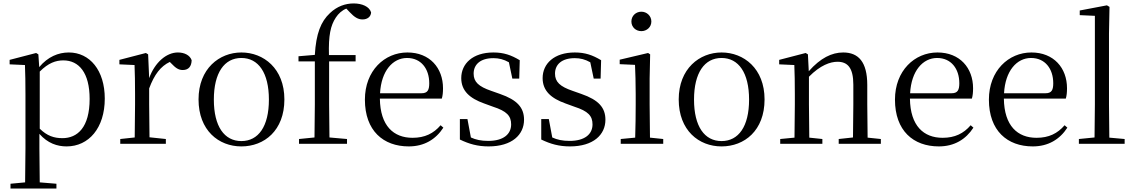

<svg xmlns="http://www.w3.org/2000/svg" viewBox="-20 -836 6590 1116"><path d="M367 15C496 15 589 -92 589 -263C589 -427 502 -531 380 -531C319 -531 258 -506 208 -446L203 -520L190 -528L36 -488V-462L125 -458C127 -408 128 -355 128 -287V27L126 224L41 232V260H308V232L211 224L209 27V-58C257 -3 313 15 367 15ZM211 -420C261 -470 304 -485 348 -485C439 -485 501 -413 501 -261C501 -95 430 -33 343 -33C294 -33 254 -46 211 -88Z M762 0H944V-28L849 -38L847 -229V-322C877 -403 914 -451 967 -476L976 -467C999 -443 1016 -429 1042 -429C1077 -429 1093 -451 1094 -486C1084 -515 1052 -531 1014 -531C947 -531 880 -473 847 -382L841 -520L828 -528L674 -488V-462L762 -458C764 -408 765 -358 765 -289V-229L763 -37L679 -28V0Z M1383 15C1516 15 1633 -77 1633 -258C1633 -438 1512 -531 1383 -531C1255 -531 1134 -437 1134 -258C1134 -78 1251 15 1383 15ZM1383 -16C1284 -16 1223 -101 1223 -257C1223 -413 1284 -499 1383 -499C1482 -499 1543 -413 1543 -257C1543 -101 1482 -16 1383 -16Z M1807 0H1997V-28L1895 -37L1893 -229V-479H2047V-516H1892C1889 -630 1901 -687 1932 -734C1947 -757 1968 -776 1993 -786L2012 -766C2040 -736 2061 -723 2087 -723C2117 -723 2136 -740 2137 -764C2127 -798 2084 -816 2036 -816C1987 -816 1939 -799 1898 -760C1845 -711 1817 -640 1810 -517L1715 -509V-479H1810V-229L1808 -37L1718 -28V0Z M2356 15C2446 15 2513 -26 2557 -94L2541 -108C2500 -60 2449 -35 2378 -35C2268 -35 2190 -104 2188 -263H2548C2553 -279 2555 -299 2555 -323C2555 -441 2478 -531 2348 -531C2215 -531 2101 -425 2101 -257C2101 -76 2208 15 2356 15ZM2189 -294C2196 -424 2263 -499 2346 -499C2427 -499 2475 -437 2475 -352C2475 -312 2465 -294 2430 -294Z M2820 15C2956 15 3026 -53 3026 -140C3026 -210 2987 -255 2886 -290L2835 -308C2762 -333 2733 -360 2733 -408C2733 -461 2772 -498 2848 -498C2880 -498 2908 -491 2938 -474L2958 -379H2998L3001 -486C2951 -516 2908 -531 2848 -531C2728 -531 2661 -466 2661 -382C2661 -307 2712 -264 2793 -235L2845 -216C2926 -190 2951 -162 2951 -113C2951 -56 2906 -17 2818 -17C2776 -17 2745 -24 2717 -37L2697 -144H2653V-25C2707 1 2756 15 2820 15Z M3293 15C3429 15 3499 -53 3499 -140C3499 -210 3460 -255 3359 -290L3308 -308C3235 -333 3206 -360 3206 -408C3206 -461 3245 -498 3321 -498C3353 -498 3381 -491 3411 -474L3431 -379H3471L3474 -486C3424 -516 3381 -531 3321 -531C3201 -531 3134 -466 3134 -382C3134 -307 3185 -264 3266 -235L3318 -216C3399 -190 3424 -162 3424 -113C3424 -56 3379 -17 3291 -17C3249 -17 3218 -24 3190 -37L3170 -144H3126V-25C3180 1 3229 15 3293 15Z M3708 -655C3739 -655 3766 -678 3766 -711C3766 -744 3739 -768 3708 -768C3676 -768 3650 -744 3650 -711C3650 -678 3676 -655 3708 -655ZM3671 0H3835V-28L3758 -36C3757 -92 3756 -175 3756 -229V-380L3759 -520L3747 -528L3582 -489V-463L3671 -459C3673 -409 3675 -356 3675 -289V-229C3675 -175 3674 -92 3672 -36L3588 -28V0Z M4174 15C4307 15 4424 -77 4424 -258C4424 -438 4303 -531 4174 -531C4046 -531 3925 -437 3925 -258C3925 -78 4042 15 4174 15ZM4174 -16C4075 -16 4014 -101 4014 -257C4014 -413 4075 -499 4174 -499C4273 -499 4334 -413 4334 -257C4334 -101 4273 -16 4174 -16Z M4937 0H5100V-28L5023 -36L5021 -229V-342C5021 -477 4969 -531 4881 -531C4815 -531 4749 -499 4681 -422L4676 -520L4663 -528L4509 -488V-462L4597 -458C4599 -408 4600 -358 4600 -289V-229L4598 -36L4515 -28V0H4760V-28L4684 -36L4682 -229V-390C4748 -457 4806 -477 4848 -477C4906 -477 4940 -443 4940 -344V-229L4938 -37L4855 -28V0Z M5437 15C5527 15 5594 -26 5638 -94L5622 -108C5581 -60 5530 -35 5459 -35C5349 -35 5271 -104 5269 -263H5629C5634 -279 5636 -299 5636 -323C5636 -441 5559 -531 5429 -531C5296 -531 5182 -425 5182 -257C5182 -76 5289 15 5437 15ZM5270 -294C5277 -424 5344 -499 5427 -499C5508 -499 5556 -437 5556 -352C5556 -312 5546 -294 5511 -294Z M5983 15C6073 15 6140 -26 6184 -94L6168 -108C6127 -60 6076 -35 6005 -35C5895 -35 5817 -104 5815 -263H6175C6180 -279 6182 -299 6182 -323C6182 -441 6105 -531 5975 -531C5842 -531 5728 -425 5728 -257C5728 -76 5835 15 5983 15ZM5816 -294C5823 -424 5890 -499 5973 -499C6054 -499 6102 -437 6102 -352C6102 -312 6092 -294 6057 -294Z M6341 0H6517V-28L6428 -36L6426 -229V-641L6429 -796L6414 -805L6256 -775V-748L6344 -744V-229L6342 -37L6251 -28V0Z"/></svg>

Font: Source Han Serif KR
Style: Regular
Weight: 400
Designer: Ryoko NISHIZUKA 西塚涼子 (kana & ideographs); Frank Grießhammer (Latin, Greek & Cyrillic); Wenlong ZHANG 张文龙 (bopomofo); San
Foundry: Adobe
Version: Version 2.001;hotconv 1.1.0;makeotfexe 2.6.0